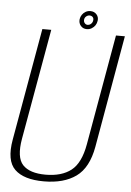

<svg xmlns="http://www.w3.org/2000/svg" viewBox="-55 -815 589 860"><g transform="rotate(5 240.0 -385.0)"><path d="M174.5 4.5Q264.5 4.5 319.5 -35Q374.5 -74.5 391.5 -170L480 -674.5H440L352.5 -177.5Q337.5 -92.5 294.8 -59.2Q252 -26 180 -26Q108.5 -26 77.2 -59.2Q46 -92.5 61 -177.5L149 -674.5H109L20 -170Q3 -74.5 43.8 -35Q84.5 4.5 174.5 4.5ZM307 -691.5Q318.5 -691.5 328.5 -697.2Q338.5 -703 344.8 -712.2Q351 -721.5 352.5 -733Q355 -749.5 344.5 -761.5Q334 -773.5 316.5 -773.5Q305 -773.5 295.2 -768Q285.5 -762.5 279.2 -753.2Q273 -744 271.5 -733Q269.5 -715.5 279.8 -703.5Q290 -691.5 307 -691.5ZM309 -711Q301 -711 295.8 -717.5Q290.5 -724 291.5 -733Q292.5 -742 299.5 -747.8Q306.5 -753.5 314.5 -753.5Q323.5 -753.5 328.8 -747.8Q334 -742 332.5 -733Q331.5 -724 324.8 -717.5Q318 -711 309 -711Z"/></g></svg>

Font: Anybody SemiCondensed ExtraLight
Style: Italic
Weight: 250
Width: 4
Italic angle: -10°
Version: Version 1.113;gftools[0.9.25]